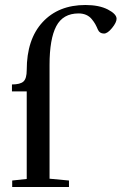

<svg xmlns="http://www.w3.org/2000/svg" viewBox="-20 -748 486 768"><path d="M28.8 0V-25.9L86.9 -32.2V-382.3H27.8V-410.2Q61 -410.2 74 -422.1Q86.9 -434.1 86.9 -467.8Q86.9 -590.8 150.4 -659.4Q213.9 -728 321.8 -728Q376.5 -728 411.4 -710Q446.3 -691.9 446.3 -672.9Q446.3 -658.2 428.2 -636Q410.2 -613.8 396 -613.8Q378.4 -613.8 371.6 -629.4Q366.2 -642.1 361.1 -651.4Q356 -660.6 346.9 -671.6Q337.9 -682.6 324.5 -688.5Q311 -694.3 294.4 -694.3Q231.9 -694.3 205.1 -643.3Q178.2 -592.3 178.2 -488.3V-33.2L255.9 -25.9V0Z"/></svg>

Font: Elstob 14pt Medium
Style: Regular
Weight: 500
Designer: Peter S. Baker
Version: Version 1.015